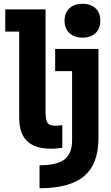

<svg xmlns="http://www.w3.org/2000/svg" viewBox="-20 -780 590 1020"><path d="M252 10Q166 10 124 -30.5Q82 -71 82 -153V-612H8V-730H222V-187Q222 -143 232.5 -127.5Q243 -112 275 -112Q283 -112 292.5 -113Q302 -114 311 -115V5Q298 7 283.5 8.5Q269 10 252 10ZM190 98Q282 98 322.5 67Q363 36 363 -34V-402H273V-520H503V-45Q503 91 427 155.5Q351 220 190 220ZM418 -580Q375 -580 349 -604Q323 -628 323 -670Q323 -712 349 -736Q375 -760 418 -760Q462 -760 487.5 -736Q513 -712 513 -670Q513 -628 487.5 -604Q462 -580 418 -580Z"/></svg>

Font: M PLUS Code Latin SemiExpanded
Style: Bold
Weight: 700
Width: 6
Designer: Coji Morishita
Foundry: UNDERFOREST DESIGN
Version: Version 1.002; ttfautohint (v1.8.3)